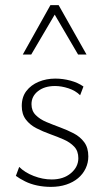

<svg xmlns="http://www.w3.org/2000/svg" viewBox="-20 -724 411 750"><path d="M179 6Q151 6 125 0.5Q99 -5 78 -15.5Q57 -26 42 -37L55 -72Q77 -50 112 -36.5Q147 -23 182 -23Q228 -23 257 -47.5Q286 -72 286 -106Q286 -134 270 -151Q254 -168 229 -179Q204 -190 176 -200Q148 -210 122.5 -223Q97 -236 81 -257Q65 -278 65 -310Q65 -345 83 -368.5Q101 -392 131 -404.5Q161 -417 196 -417Q226 -417 255.5 -409Q285 -401 306 -386L293 -352Q275 -370 247.5 -379Q220 -388 195 -388Q154 -388 128.5 -368Q103 -348 103 -317Q103 -291 119.5 -274.5Q136 -258 161 -247.5Q186 -237 214.5 -226.5Q243 -216 268 -203Q293 -190 309 -168.5Q325 -147 325 -113Q325 -88 314.5 -66Q304 -44 285 -28Q266 -12 239 -3Q212 6 179 6ZM285 -511 186 -680 177 -704H209L318 -511ZM69 -511 177 -704H209L202 -681L102 -511Z"/></svg>

Font: Ysabeau Infant ExtraLight
Style: Regular
Weight: 250
Designer: Christian Thalmann (Catharsis Fonts)
Version: Version 2.001;gftools[0.9.30]; featfreeze: ss01,ss02,lnum